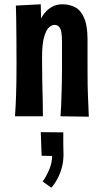

<svg xmlns="http://www.w3.org/2000/svg" viewBox="-20 -543 479 895"><path d="M394 1 262 -1Q264 -28 265 -49.5Q266 -71 266.5 -93.5Q267 -116 268 -145.5Q269 -175 269 -218Q269 -236 269 -255Q269 -274 269 -296.5Q269 -319 269 -349Q269 -375 266 -392.5Q263 -410 255 -418.5Q247 -427 234 -427Q221 -427 208 -415Q195 -403 185.5 -370Q176 -337 176 -274L134 -256Q134 -300 139 -339.5Q144 -379 153.5 -412.5Q163 -446 179.5 -470.5Q196 -495 218.5 -509Q241 -523 271 -523Q304 -523 330.5 -509Q357 -495 372.5 -459Q388 -423 388 -358Q388 -325 388 -302Q388 -279 388 -260.5Q388 -242 388 -222Q388 -179 388.5 -148.5Q389 -118 390 -95Q391 -72 392 -49.5Q393 -27 394 1ZM50 -1Q52 -28 53 -52Q54 -76 55 -102.5Q56 -129 56.5 -163.5Q57 -198 57 -247Q57 -314 56.5 -367Q56 -420 55.5 -458.5Q55 -497 54 -517L170 -523Q171 -509 171 -474.5Q171 -440 172.5 -388.5Q174 -337 176 -274Q176 -213 177 -165.5Q178 -118 179 -79Q180 -40 180 -1ZM219 332 179 303Q198 276 210.5 245Q223 214 223 184L174 183L170 73L275 74Q275 100 275 126Q275 152 276 178Q276 207 269 235Q262 263 249 288Q236 313 219 332Z"/></svg>

Font: Truculenta ExtraBold
Style: Regular
Weight: 800
Version: Version 1.002